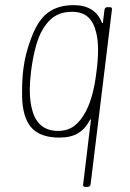

<svg xmlns="http://www.w3.org/2000/svg" viewBox="-20 -529 505 748"><path d="M398 -501H408Q418 -501 416 -491L333 189Q331 199 322 199H312Q302 199 304 189L334 -60Q335 -63 333 -63.5Q331 -64 330 -61Q313 -28 285 -10.5Q257 7 211 7Q143 7 108 -26Q73 -59 67 -133Q66 -144 66 -169Q66 -223 71 -260Q78 -318 101 -379Q127 -450 166.5 -479.5Q206 -509 267 -509Q350 -509 377 -441Q378 -439 379.5 -439Q381 -439 381 -442L387 -491Q389 -501 398 -501ZM356 -251Q362 -296 362 -334Q362 -374 355 -401Q346 -441 323.5 -462Q301 -483 261 -483Q217 -483 188 -462Q159 -441 138 -399Q113 -345 101 -251Q96 -209 96 -180Q96 -131 107 -95Q130 -19 206 -19Q244 -19 270 -39Q296 -59 316 -98Q345 -155 356 -251Z"/></svg>

Font: Barlow Semi Condensed Thin
Style: Italic
Weight: 250
Width: 4
Italic angle: -7°
Designer: Jeremy Tribby
Foundry: Tribby Type
Version: Version 1.408